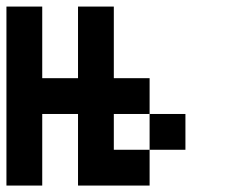

<svg xmlns="http://www.w3.org/2000/svg" viewBox="-20 -576 707 596"><path d="M555.6 -111.1H444.4V-222.2H555.6ZM111.1 0H0V-555.6H111.1V-333.3H222.2V-555.6H333.3V-333.3H444.4V-222.2H333.3V-111.1H444.4V0H222.2V-222.2H111.1Z"/></svg>

Font: Pixeloid Mono
Style: Regular
Weight: 400
Monospace: yes
Designer: GGBotNet
Foundry: GGBotNet
Version: 0.5